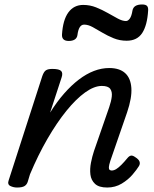

<svg xmlns="http://www.w3.org/2000/svg" viewBox="-20 -823 686 858"><path d="M459 15Q422 15 404.5 -1.5Q387 -18 384 -43Q381 -68 386.5 -96Q392 -124 400 -148L468 -344Q477 -370 479.5 -391.5Q482 -413 472.5 -426Q463 -439 435 -439Q401 -439 360.5 -410Q320 -381 277 -328Q234 -275 192 -202.5Q150 -130 114 -44L104 -11Q100 2 89.5 8.5Q79 15 56 15Q40 15 26 8Q12 1 19 -18L169 -483Q176 -503 185.5 -509Q195 -515 214 -515Q245 -515 253.5 -505.5Q262 -496 255 -476L204 -320Q234 -368 266.5 -405Q299 -442 332.5 -467.5Q366 -493 400 -506Q434 -519 468 -519Q514 -519 539 -496.5Q564 -474 567 -430Q570 -386 548 -321L473 -104Q467 -85 466.5 -76Q466 -67 470 -64Q474 -61 479 -61Q489 -61 499.5 -67.5Q510 -74 522.5 -86.5Q535 -99 549 -116Q557 -126 565 -127.5Q573 -129 584 -121Q600 -111 603.5 -101Q607 -91 601 -81Q592 -66 572.5 -43Q553 -20 524 -2.5Q495 15 459 15ZM287 -640Q256 -640 257 -668Q261 -734 285.5 -767.5Q310 -801 352 -801Q382 -801 409.5 -790Q437 -779 461.5 -765Q486 -751 506.5 -740Q527 -729 543 -729Q552 -729 560 -740Q568 -751 572 -776Q577 -803 615 -803Q631 -803 637 -796.5Q643 -790 642 -776Q638 -710 615.5 -675.5Q593 -641 546 -641Q515 -641 488 -652Q461 -663 437.5 -677Q414 -691 394 -702Q374 -713 356 -713Q344 -713 336.5 -701.5Q329 -690 326 -666Q324 -653 314 -646.5Q304 -640 287 -640Z"/></svg>

Font: Playwrite CA
Style: Regular
Weight: 400
Designer: Veronika Burian, José Scaglione
Foundry: TypeTogether
Version: Version 1.002